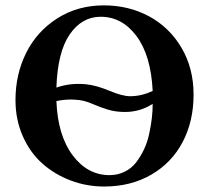

<svg xmlns="http://www.w3.org/2000/svg" viewBox="-20 -678 770 708"><path d="M188 -305.2Q192.9 -178.7 247.8 -105.5Q302.7 -32.2 383.8 -32.2Q414.1 -32.2 439.5 -44.7Q464.8 -57.1 481.7 -78.9Q498.5 -100.6 511 -127Q523.4 -153.3 530 -183.8Q536.6 -214.4 539.8 -241.5Q543 -268.6 543 -294.9Q496.6 -265.1 440.9 -265.1Q405.3 -265.1 376.5 -274.2Q347.7 -283.2 321.3 -294.7Q294.9 -306.2 272 -309.1Q252.4 -311 242.2 -311Q213.9 -311 188 -305.2ZM543 -342.8Q536.6 -473.6 483.4 -544.9Q430.2 -616.2 351.1 -616.2Q282.2 -616.2 237.3 -551.5Q192.4 -486.8 188 -355Q238.8 -373 297.9 -367.2Q335.4 -363.3 383.3 -343.3Q431.2 -323.2 460 -323.2Q502 -323.2 543 -342.8ZM37.1 -309.1Q37.1 -404.3 76.7 -483.4Q116.2 -562.5 191.4 -610.4Q266.6 -658.2 362.8 -658.2Q454.6 -658.2 529.5 -617.9Q604.5 -577.6 649.2 -502Q693.8 -426.3 693.8 -329.1Q693.8 -231.4 653.8 -154.8Q613.8 -78.1 538.3 -34.2Q462.9 9.8 363.8 9.8Q299.3 9.8 240.5 -12.5Q181.6 -34.7 136.2 -75Q90.8 -115.2 64 -176Q37.1 -236.8 37.1 -309.1Z"/></svg>

Font: Common Serif
Style: Bold
Weight: 700
Designer: Philipp H. Poll, Khaled Hosny
Foundry: Stefan Peev, Context Ltd.
Version: Version 1.026